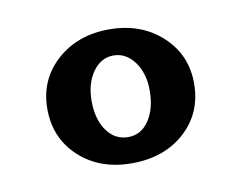

<svg xmlns="http://www.w3.org/2000/svg" viewBox="-43 -694 458 365"><g transform="rotate(-10 186.5 -511.0)"><path d="M185.5 -381.8Q124 -381.8 84.5 -418.2Q44.9 -454.6 44.9 -511.2Q44.9 -567.4 85.2 -603.8Q125.5 -640.1 186.5 -640.1Q247.6 -640.1 287.8 -603.5Q328.1 -566.9 328.1 -511.2Q328.1 -454.1 288.3 -418Q248.5 -381.8 185.5 -381.8ZM187.5 -432.1Q212.4 -432.1 227.5 -454.6Q242.7 -477.1 242.7 -512.7Q242.7 -545.4 226.6 -567.6Q210.4 -589.8 186 -589.8Q162.1 -589.8 146.2 -567.6Q130.4 -545.4 130.4 -511.2Q130.4 -476.6 146 -454.3Q161.6 -432.1 187.5 -432.1Z"/></g></svg>

Font: Elstob 10pt
Style: Bold
Weight: 700
Designer: Peter S. Baker
Version: Version 1.015